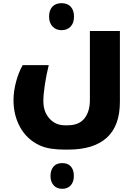

<svg xmlns="http://www.w3.org/2000/svg" viewBox="-20 -697 860 1209"><path d="M384 245Q341 245 301 239Q261 233 227 217Q148 179 106.5 103.5Q65 28 65 -66Q65 -121 81 -181.5Q97 -242 123 -287H287Q272 -227 262.5 -164.5Q253 -102 253 -60Q253 7 291.5 49.5Q330 92 388 92H406Q477 92 511.5 49Q546 6 546 -67V-502H735V-56Q735 95 652.5 170Q570 245 410 245ZM368 -507Q332 -507 310.5 -530.5Q289 -554 289 -592Q289 -632 309.5 -654.5Q330 -677 368 -677Q404 -677 425 -655Q446 -633 446 -592Q446 -552 424.5 -529.5Q403 -507 368 -507ZM372 492Q338 492 318 470Q298 448 298 411Q298 375 316.5 352.5Q335 330 372 330Q407 330 426 351Q445 372 445 411Q445 449 425 470.5Q405 492 372 492Z"/></svg>

Font: Noto Kufi Arabic Black
Style: Regular
Weight: 900
Designer: Monotype Design Team, David Williams, Khaled Hosny
Foundry: Google LLC
Version: Version 2.109; ttfautohint (v1.8.4.7-5d5b)